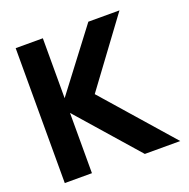

<svg xmlns="http://www.w3.org/2000/svg" viewBox="-132 -876 986 1003"><g transform="rotate(-20 361.0 -375.0)"><path d="M505 0H702L366 -383L637 -750H464L211 -417V-750H60V0H211V-335Z"/></g></svg>

Font: Oakes Bold
Style: Regular
Weight: 700
Designer: Samuel Oakes
Foundry: Samuel Oakes
Version: Version 1.003;PS 001.003;hotconv 1.0.88;makeotf.lib2.5.64775